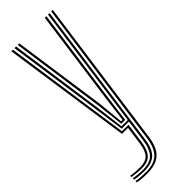

<svg xmlns="http://www.w3.org/2000/svg" viewBox="-266 -620 843 843"><g transform="rotate(-45 155.0 -199.0)"><path d="M72 201.8Q56.2 201.8 40.8 200.5Q25.2 199.2 13.5 196.8V188.5Q26.8 191 42.1 192.2Q57.5 193.5 72 193.5Q109.2 193.5 131.8 181.9Q154.2 170.2 166 147.5Q177.8 124.8 182.5 91.5L278.5 -600H288.2L192.2 92.8Q187.5 127.2 175 151.6Q162.5 176 138.1 188.9Q113.8 201.8 72 201.8ZM72 168.8Q60.5 168.8 45.5 167.5Q30.5 166.2 13.5 163.8V155.5Q31.8 158.5 47 159.4Q62.2 160.2 72 160.2Q105.2 160.2 121.8 142.9Q138.2 125.5 143.8 85.5L155.5 0H118L31 -600H40.8L126.2 -8.2H166.5L153.5 87.2Q147.8 127.2 130.1 148Q112.5 168.8 72 168.8ZM72 185.2Q58.8 185.2 43.5 184Q28.2 182.8 13.5 180.2V171.8Q29.2 174.2 44.4 175.5Q59.5 176.8 72 176.8Q118.2 176.8 137.8 154Q157.2 131.2 163.2 88.5L178 -16.8H133.2L115.2 -146.8L50.5 -600H60.5L124 -153.8L140.2 -25.2H179.2L258.8 -600H268.5L172.8 89.8Q166 139.8 143 162.5Q120 185.2 72 185.2ZM147.2 -33.5 132.8 -161 70.5 -600H80.2L141.8 -168.2L154.5 -41.8H163.2L179.2 -167L238.8 -600H248.8L187.5 -155L171.5 -33.5Z"/></g></svg>

Font: Big Shoulders Inline Text Thin ExtraLight
Style: Regular
Weight: 250
Version: Version 2.002